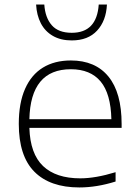

<svg xmlns="http://www.w3.org/2000/svg" viewBox="-20 -814 606 843"><path d="M514 -252.5H109Q112.5 -138.5 169.2 -84.8Q226 -31 332.5 -31Q399.5 -31 487.5 -58V-17Q404.5 9 328.5 9Q199.5 9 131 -60Q62.5 -129 62.5 -270Q62.5 -361.5 90 -423.8Q117.5 -486 168.5 -517.2Q219.5 -548.5 291 -548.5Q398.5 -548.5 456.2 -477.8Q514 -407 514 -269.5ZM109 -290.5H469Q466.5 -402.5 421.8 -456.2Q377 -510 291 -510Q114 -510 109 -290.5ZM138.5 -794H174.5Q178.5 -736 207.5 -703Q236.5 -670 295 -670Q405 -670 413.5 -794H449.5Q446 -722.5 406.2 -679.5Q366.5 -636.5 295 -636.5Q246.5 -636.5 212 -656.5Q177.5 -676.5 159.2 -712Q141 -747.5 138.5 -794Z"/></svg>

Font: Encode Sans Expanded ExtraLight
Style: Regular
Weight: 275
Width: 7
Designer: Multiple Designers
Foundry: Impallari Type
Version: Version 2.000